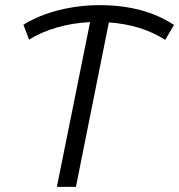

<svg xmlns="http://www.w3.org/2000/svg" viewBox="-20 -726 696 746"><path d="M622 -571Q530 -630 403 -639L275 0H201L330 -640Q263 -637 202 -619.5Q141 -602 93 -572L71 -630Q131 -667 208.5 -686.5Q286 -706 367 -706Q540 -706 656 -629Z"/></svg>

Font: Montserrat Alternates
Style: Italic
Weight: 400
Italic angle: -11.3°
Designer: Julieta Ulanovsky
Foundry: Julieta Ulanovsky
Version: Version 7.200